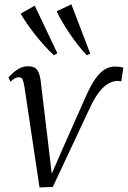

<svg xmlns="http://www.w3.org/2000/svg" viewBox="-20 -836 576 865"><path d="M366.5 -401Q390 -454 411.2 -483.2Q432.5 -512.5 453.5 -524.2Q474.5 -536 496 -536Q512 -536 521.5 -534.5Q531 -533 535.5 -531L526.5 -469.5Q523 -470.5 519 -471Q515 -471.5 511 -471.5Q490.5 -471.5 469.5 -460.2Q448.5 -449 427 -421.8Q405.5 -394.5 383.5 -347L218 6L158 8.5L90 -445.5Q86.5 -467.5 81.8 -477.8Q77 -488 65.5 -488Q54.5 -488 44.8 -481.8Q35 -475.5 27.5 -468L18 -486Q21 -490.5 33.5 -503Q46 -515.5 64.8 -526.5Q83.5 -537.5 105.5 -537.5Q136.5 -537.5 148.2 -519.8Q160 -502 163.5 -470L201 -156.5L213 -53L260 -161ZM223 -587Q202 -606 179.8 -630.8Q157.5 -655.5 137 -681.5Q116.5 -707.5 100 -731.8Q83.5 -756 73 -774.5L136.5 -810.5L238.5 -596ZM371 -587Q351 -607.5 330.8 -633.8Q310.5 -660 292 -687.5Q273.5 -715 258.8 -740.5Q244 -766 235 -785L301.5 -816.5L386.5 -594.5Z"/></svg>

Font: Merriweather 96pt Light
Style: Italic
Weight: 300
Italic angle: -7.8°
Version: Version 2.101